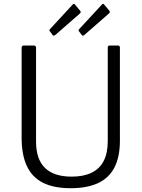

<svg xmlns="http://www.w3.org/2000/svg" viewBox="-20 -982 746 1012"><path d="M612 -240Q612 -155 583 -99Q554 -43 496 -16.5Q438 10 353 10Q263 10 206 -19Q149 -48 121.5 -107Q94 -166 94 -256V-729Q94 -742 104 -742H158Q170 -742 170 -730V-236Q170 -143 217 -97Q264 -51 358 -51Q420 -51 462.5 -71.5Q505 -92 526.5 -133.5Q548 -175 548 -239V-731Q548 -742 558 -742H602Q612 -742 612 -731V-240ZM375 -958 402 -926Q406 -921 405.5 -918Q405 -915 399 -909L272 -798Q266 -794 262.5 -794Q259 -794 256 -799L244 -816Q237 -822 243 -828L364 -959Q370 -965 375 -958ZM529 -958 556 -926Q559 -921 559 -918Q559 -915 552 -909L425 -798Q420 -794 416.5 -794Q413 -794 410 -799L397 -816Q391 -822 397 -828L518 -959Q524 -965 529 -958Z"/></svg>

Font: Libre Franklin Thin Light
Style: Regular
Weight: 300
Version: Version 3.000